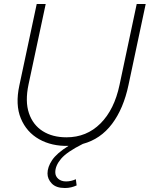

<svg xmlns="http://www.w3.org/2000/svg" viewBox="-20 -720 750 962"><path d="M305 222Q261 222 239.5 199.5Q218 177 218 149Q218 117 241 82.5Q264 48 323 11Q239 13 176 -22.5Q113 -58 84.5 -126.5Q56 -195 77 -292L164 -700H209L123 -297Q105 -212 125 -153Q145 -94 194 -63Q243 -32 313 -32Q414 -32 483.5 -101.5Q553 -171 579 -295L665 -700H710L624 -295Q599 -176 541.5 -99.5Q484 -23 395 1Q315 41 286 75.5Q257 110 257 143Q257 163 272 176Q287 189 311 189Q336 189 360 178L364 209Q351 215 336.5 218.5Q322 222 305 222Z"/></svg>

Font: Red Hat Display
Style: Italic
Weight: 300
Italic angle: -12°
Designer: Pentagram, MCKL
Foundry: Pentagram, MCKL
Version: Version 1.023